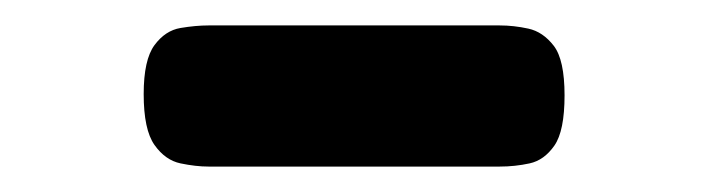

<svg xmlns="http://www.w3.org/2000/svg" viewBox="-20 -692 561 151"><path d="M144 -561Q134 -561 122 -563.5Q110 -566 101.5 -578Q93 -590 93 -618Q93 -645 101.5 -656.5Q110 -668 122 -670Q134 -672 144 -672H373Q384 -672 395.5 -669.5Q407 -667 415.5 -656Q424 -645 424 -617Q424 -589 416 -577.5Q408 -566 396.5 -563.5Q385 -561 373 -561Z"/></svg>

Font: Fredoka SemiExpanded
Style: Bold
Weight: 700
Width: 6
Designer: Ben Nathan
Foundry: Milena B. Brandão, Ben Nathan
Version: Version 2.001